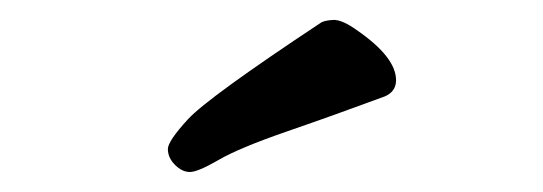

<svg xmlns="http://www.w3.org/2000/svg" viewBox="-20 -739 540 191"><path d="M147 -590.8Q147 -598.6 167 -620.4Q187 -642.1 299.8 -716.8Q303.7 -718.8 312 -719.2Q320.8 -719.2 335 -709Q374 -682.1 374 -659.2Q374 -647.9 362.8 -643.1Q314 -625 265.9 -608.4Q217.8 -591.8 197.3 -579.8Q176.8 -567.9 168.9 -567.9Q161.1 -567.9 154.1 -575Q147 -582 147 -590.8Z"/></svg>

Font: LXGW WenKai Screen R
Style: Regular
Weight: 400
Designer: Fontworks Inc.
Version: Version 1.235;May 31, 2022